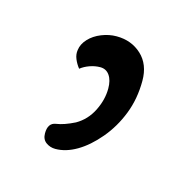

<svg xmlns="http://www.w3.org/2000/svg" viewBox="-42 -91 252 248"><g transform="rotate(15 83.5 32.5)"><path d="M135 -1Q135 23 127 43.5Q119 64 105.5 80Q92 96 77.5 104.5Q63 113 49 113Q42 113 36.5 109Q31 105 31 97Q31 83 41.5 81.5Q52 80 66 73Q80 65 87.5 50Q95 35 95 20Q95 9 90.5 2.5Q86 -4 78 -4Q71 -4 64 -1.5Q57 1 52 5Q48 0 45.5 -6Q43 -12 44 -18Q45 -26 51.5 -33Q58 -40 68 -44Q78 -48 88 -48Q108 -48 121.5 -35.5Q135 -23 135 -1Z"/></g></svg>

Font: Quicksand Variable Light
Style: Regular
Weight: 300
Designer: Andrew Paglinawan
Foundry: Andrew Paglinawan
Version: Version 3.004